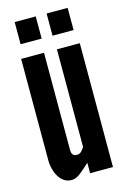

<svg xmlns="http://www.w3.org/2000/svg" viewBox="-112 -758 532 819"><g transform="rotate(-15 154.5 -349.0)"><path d="M101 8Q76 8 59 -8Q42 -24 33.5 -48.8Q25 -73.5 25 -99V-547H126V-119Q126 -103.5 131.8 -96.8Q137.5 -90 150 -90Q161 -90 168.8 -97.8Q176.5 -105.5 183 -116V-547H284V0H183V-46Q165 -29 142.5 -10.5Q120 8 101 8ZM180 -608V-706H273V-608ZM39 -608V-706H132V-608Z"/></g></svg>

Font: League Gothic
Style: Regular
Weight: 400
Designer: The League of Moveable Type
Version: Version 2.001